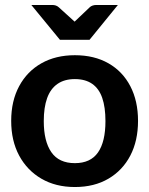

<svg xmlns="http://www.w3.org/2000/svg" viewBox="-20 -744 601 772"><path d="M281 -522Q359 -522 416 -489.5Q473 -457 504 -397.5Q535 -338 535 -258Q535 -178 504 -118.5Q473 -59 416 -25.5Q359 8 281 8Q204 8 146.5 -25.5Q89 -59 57 -118.5Q25 -178 25 -258Q25 -338 57 -397.5Q89 -457 146.5 -489.5Q204 -522 281 -522ZM281 -88Q344 -88 374 -131Q404 -174 404 -257Q404 -313 391 -350.5Q378 -388 350.5 -407Q323 -426 281 -426Q239 -426 211 -406.5Q183 -387 169.5 -349.5Q156 -312 156 -257Q156 -176 186.5 -132Q217 -88 281 -88ZM454 -724 340 -584H221L106 -724H190Q206 -724 216 -715L280 -657L341 -715Q345 -719 352 -721.5Q359 -724 367 -724Z"/></svg>

Font: Aleo
Style: Bold
Weight: 700
Designer: Alessio Laiso
Foundry: Alessio Laiso
Version: Version 2.001;gftools[0.9.29]